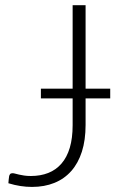

<svg xmlns="http://www.w3.org/2000/svg" viewBox="-20 -728 461 756"><path d="M414 -340.5H317V-236Q317 -176.5 302.5 -131Q288 -85.5 260.5 -54.5Q233 -23.5 194 -7.8Q155 8 106 8Q83.5 8 60.5 4.5Q37.5 1 13 -6.5Q13.5 -13.5 14.2 -20.5Q15 -27.5 16 -34.5Q17 -39 19.8 -42.5Q22.5 -46 29.5 -46Q34 -46 40.2 -44.2Q46.5 -42.5 55 -40.5Q63.5 -38.5 75 -36.8Q86.5 -35 101.5 -35Q139.5 -35 170 -47Q200.5 -59 222 -83.8Q243.5 -108.5 254.8 -146.2Q266 -184 266 -235V-340.5H141V-379H266V-707.5H317V-379H414Z"/></svg>

Font: Lato 2
Style: Regular
Weight: 300
Designer: Lukasz Dziedzic with Adam Twardoch and Botio Nikoltchev
Foundry: tyPoland Lukasz Dziedzic
Version: Version 2.015; 2015-08-06; http://www.latofonts.com/